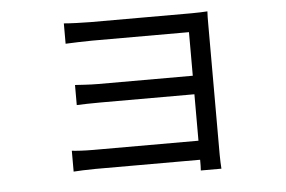

<svg xmlns="http://www.w3.org/2000/svg" viewBox="-46 -613 1092 733"><g transform="rotate(-5 500.0 -246.5)"><path d="M774 56C773 42 772 18 772 2V-496C772 -515 772 -536 773 -547C760 -546 734 -545 712 -545H325C299 -545 242 -547 223 -549V-471C241 -472 299 -474 325 -474H696V-307H334C300 -307 264 -310 245 -311V-234C265 -235 300 -236 335 -236H696V-58H293C259 -58 227 -60 211 -62V18C227 17 262 15 293 15H696C696 31 696 47 695 56Z"/></g></svg>

Font: Noto Sans CJK JP Regular
Style: Regular
Weight: 400
Designer: Ryoko NISHIZUKA (kana & ideographs); Paul D. Hunt (Latin, Greek & Cyrillic); Wenlong ZHANG (bopomofo); Sandoll Communica
Foundry: Adobe Systems Incorporated
Version: Version 1.001;PS 1.001;hotconv 1.0.78;makeotf.lib2.5.61930